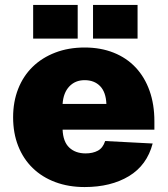

<svg xmlns="http://www.w3.org/2000/svg" viewBox="-20 -744 677 776"><path d="M322 12Q257 12 203.5 -8Q150 -28 112 -65Q74 -102 53.5 -154Q33 -206 33 -270Q33 -333 53.5 -385Q74 -437 112 -474Q150 -511 203.5 -531.5Q257 -552 322 -552Q387 -552 439.5 -531Q492 -510 528.5 -471Q565 -432 584.5 -377Q604 -322 604 -254V-220H233Q235 -171 260 -147.5Q285 -124 326 -124Q355 -124 375.5 -135Q396 -146 405 -174L597 -164Q574 -76 501 -32Q428 12 322 12ZM410 -324Q408 -372 384.5 -396Q361 -420 322 -420Q284 -420 260 -394.5Q236 -369 233 -324ZM114 -588V-724H294V-588ZM356 -588V-724H536V-588Z"/></svg>

Font: Geist Black
Style: Regular
Weight: 400
Designer: Basement.studio, Andrés Briganti, Mateo Zaragoza
Foundry: Basement.studio, Vercel, Andrés Briganti, Guido Ferreyra, Mateo Zaragoza
Version: Version 1.401